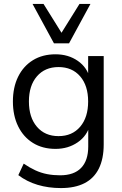

<svg xmlns="http://www.w3.org/2000/svg" viewBox="-20 -773 626 982"><path d="M291.4 188.9Q227.7 188.9 172.4 172.4Q117.1 155.8 73.7 122.8L101.2 63.9Q131.4 84.5 160.8 98.1Q190.2 111.6 221.4 117.6Q252.6 123.6 287.2 123.6Q358.5 123.6 394.9 85.8Q431.3 48 431.3 -23.9V-136.7H440.8Q426.4 -78.8 377.5 -45.2Q328.7 -11.5 264 -11.5Q197.4 -11.5 148.4 -42Q99.4 -72.5 72.7 -127.2Q46 -181.9 46 -253.9Q46 -326.3 72.7 -380.6Q99.4 -434.8 148.4 -465.1Q197.4 -495.3 264 -495.3Q329.7 -495.3 378 -461.6Q426.4 -427.9 440.4 -370.5H430.8V-486.3H510.4V-34.7Q510.4 39 485.6 89.1Q460.7 139.1 412.1 164Q363.5 188.9 291.4 188.9ZM279.4 -76.8Q349.1 -76.8 390 -124.7Q430.8 -172.7 430.8 -253.9Q430.8 -335.1 390 -382.5Q349.1 -430 279.4 -430Q209.7 -430 168.8 -382.5Q127.9 -335.1 127.9 -253.9Q127.9 -172.7 168.8 -124.7Q209.7 -76.8 279.4 -76.8ZM256 -551.3 146.5 -752.8H202.7L294.6 -605.4L386.5 -752.8H442.6L333.1 -551.3Z"/></svg>

Font: Nunito Sans 12pt ExtraLight
Style: Regular
Weight: 200
Designer: Vernon Adams
Foundry: Vernon Adams
Version: Version 3.101;gftools[0.9.27]